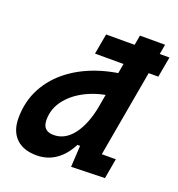

<svg xmlns="http://www.w3.org/2000/svg" viewBox="-134 -842 894 964"><g transform="rotate(20 313.0 -360.5)"><path d="M449.7 -732.4H584L464.4 -56.6L440.4 -107.4H548.3L529.3 0L350.1 4.9L358.4 -141.1L373.5 -302.2ZM375.5 -109.4H318.8L369.6 -185.1Q346.2 -92.3 293.2 -41Q240.2 10.3 166.5 10.3Q95.7 10.3 56.9 -27.8Q18.1 -65.9 18.1 -135.3Q18.1 -224.6 56.9 -296.9Q95.7 -369.1 165.5 -420.7Q235.4 -472.2 328.9 -499.8Q422.4 -527.3 532.2 -527.3H541L462.4 -401.9Q376 -398.4 305.9 -368.2Q235.8 -337.9 194.6 -287.8Q153.3 -237.8 153.3 -175.3Q153.3 -144.5 168 -129.9Q182.6 -115.2 212.9 -115.2Q272.5 -115.2 315.4 -170.4Q358.4 -225.6 377.9 -325.7ZM268.6 -570.3 288.1 -679.7H626.5L606.9 -570.3Z"/></g></svg>

Font: Cascadia Code PL
Style: Italic
Weight: 400
Italic angle: -10°
Monospace: yes
Designer: Aaron Bell
Foundry: Saja Typeworks
Version: Version 2404.023